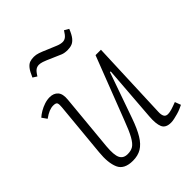

<svg xmlns="http://www.w3.org/2000/svg" viewBox="-204 -844 981 981"><g transform="rotate(-45 287.0 -353.0)"><path d="M11 -473Q23 -484 40 -494Q57 -504 76.5 -510.5Q96 -517 115 -517Q144 -517 160 -499Q176 -481 172 -442L143 -134Q138 -76 149.5 -52.5Q161 -29 192 -29Q216 -29 232 -39Q248 -49 264.5 -78.5Q281 -108 303 -167L433 -503H472L455 -71Q454 -51 460 -39.5Q466 -28 482 -28Q494 -28 510.5 -33Q527 -38 550 -47L562 -15Q554 -11 541.5 -5.5Q529 0 514.5 4Q500 8 486.5 11Q473 14 462 14Q424 14 413 -11.5Q402 -37 406 -88L429 -389L424 -390L337 -143Q317 -86 296 -51.5Q275 -17 249 -1.5Q223 14 187 14Q124 14 106 -27.5Q88 -69 95 -139L123 -436Q125 -456 121.5 -465Q118 -474 98 -474Q83 -474 67 -467.5Q51 -461 30 -446ZM351 -622Q329 -622 314 -628Q299 -634 270 -647Q232 -664 218 -668.5Q204 -673 194 -673Q181 -673 170.5 -666Q160 -659 146 -636L124 -650Q137 -681 149 -696Q161 -711 174 -715.5Q187 -720 204 -720Q219 -720 235.5 -714.5Q252 -709 284 -695Q310 -684 328.5 -676.5Q347 -669 362 -669Q374 -669 384.5 -676.5Q395 -684 409 -707L433 -693Q421 -663 409 -648Q397 -633 383 -627.5Q369 -622 351 -622Z"/></g></svg>

Font: Literata ExtraLight
Style: Italic
Weight: 250
Italic angle: -2°
Designer: Latin by Veronika Burian and Jose Scaglione. Greek by Irene Vlachou. Cyrillic by Vera Evstafieva
Foundry: TypeTogether
Version: Version 3.002